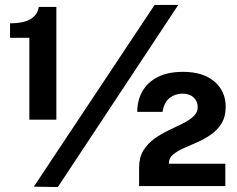

<svg xmlns="http://www.w3.org/2000/svg" viewBox="-20 -751 957 775"><path d="M98.5 -268V-598.5H20.5V-657Q77.5 -657 105 -675Q132.5 -693 136.5 -723H207.5V-268ZM699.5 -731 213.5 4 116.5 2.5 604 -731ZM541.5 0V-50V-75Q541.5 -115.5 558.5 -143.2Q575.5 -171 602.5 -190.5Q629.5 -210 659.8 -224.5Q690 -239 717 -252.2Q744 -265.5 761 -281.2Q778 -297 778 -318.5Q778 -342.5 761.5 -357.8Q745 -373 716.5 -373Q687.5 -373 665 -355.8Q642.5 -338.5 636 -299.5H534Q534 -345 554.2 -381.5Q574.5 -418 615.5 -439.5Q656.5 -461 719 -461Q799.5 -461 845.2 -422Q891 -383 891 -320Q891 -280 874.2 -253Q857.5 -226 831.8 -208Q806 -190 776.5 -177Q747 -164 721 -152.5Q695 -141 678.2 -126.8Q661.5 -112.5 661.5 -91.5V-90H889.5V0Z"/></svg>

Font: Public Sans Thin ExtraBold
Style: Regular
Weight: 800
Version: Version 1.007